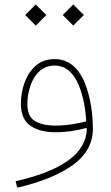

<svg xmlns="http://www.w3.org/2000/svg" viewBox="-20 -593 505 870"><path d="M142.1 -477.1 189.9 -524.9 142.1 -572.8 94.2 -524.9ZM312 -477.1 359.9 -524.9 312 -572.8 264.2 -524.9ZM373.5 -10.3C371.6 100.6 264.2 180.2 50.8 228L58.1 257.3C163.6 233.4 247.1 199.2 308.6 155.8C370.1 111.8 400.9 56.6 400.9 -9.8C400.9 -74.7 390.6 -151.9 364.7 -216.3C338.9 -280.8 294.9 -325.2 228 -325.2C193.4 -325.2 165 -315.4 142.1 -295.4C119.1 -275.4 102.5 -249.5 91.3 -218.8C80.1 -187.5 74.7 -155.3 74.7 -122.6C74.7 -75.7 89.4 -42.5 118.2 -22.9C147 -3.4 184.6 6.3 231.4 6.3C285.6 6.3 332 -2.9 371.1 -13.2ZM370.6 -43C333 -33.2 285.6 -23.9 231.4 -23.9C191.9 -23.9 161.1 -30.8 138.2 -44.4C115.2 -58.1 104 -84 104 -122.6C104 -149.4 108.4 -175.8 117.2 -202.6C134.8 -255.9 170.9 -295.9 228 -295.9C280.8 -295.9 314.9 -259.3 336.9 -207C358.4 -154.8 368.2 -93.3 370.6 -43Z"/></svg>

Font: Estedad Thin
Style: Regular
Weight: 100
Designer: Amin Abedi
Version: Version 7.3